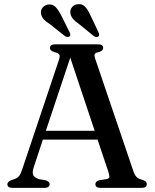

<svg xmlns="http://www.w3.org/2000/svg" viewBox="-20 -916 755 936"><path d="M222 -18.5Q222 0 196.5 0H41.5Q16 0 16 -18Q16 -29.5 34.5 -37.5L53.5 -44Q68 -50 75 -60.5Q82 -71 91 -98.5L267 -623Q273 -641 269.8 -648.8Q266.5 -656.5 248.5 -661Q223.5 -667.5 223.5 -682Q223.5 -700 249.5 -700H457Q483 -700 483 -682.5Q483 -667.5 459 -661.5Q444.5 -658.5 441.8 -652.2Q439 -646 443.5 -631.5L629 -85Q635.5 -64.5 644.8 -54.2Q654 -44 672 -40Q686 -35.5 690.8 -30.8Q695.5 -26 695.5 -18.5Q695.5 0 669.5 0H470.5Q445 0 445 -18.5Q445 -32 464.5 -37.5L500 -43Q513 -46 513.2 -54.2Q513.5 -62.5 507.5 -81L455.5 -235.5H189L145.5 -104Q136.5 -76.5 141.2 -63.8Q146 -51 169 -43L202.5 -37Q222 -31 222 -18.5ZM203.5 -278.5H441.5L322.5 -635ZM420 -843.5 460 -759Q467 -745 460 -738.5Q450.5 -731.5 437.5 -740L365 -799Q347 -811 336 -823.8Q325 -836.5 323 -853Q321 -869 331.5 -881.5Q342 -894 359.5 -895.5Q381 -898 394.8 -883.2Q408.5 -868.5 420 -843.5ZM277 -843.5 319 -759.5Q326 -745 319.5 -739Q310.5 -732 296.5 -740L223.5 -798Q205.5 -809 194 -821.2Q182.5 -833.5 180 -850Q177.5 -866 187.5 -878.8Q197.5 -891.5 215 -894Q236.5 -896.5 250.2 -882.5Q264 -868.5 277 -843.5Z"/></svg>

Font: Fraunces 9pt S000
Style: Regular
Weight: 400
Version: Version 1.000; ttfautohint (v1.8.3)